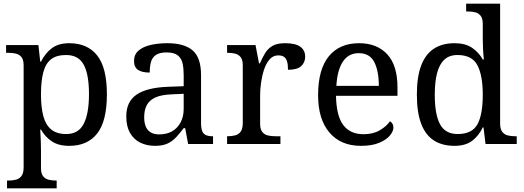

<svg xmlns="http://www.w3.org/2000/svg" viewBox="-20 -780 2837 1040"><path d="M18 240V198H26Q49 198 67.5 193Q86 188 97 172.5Q108 157 108 126V-426Q108 -456 96.5 -470.5Q85 -485 66.5 -489.5Q48 -494 26 -494H13V-536H188L198 -446H202Q225 -492 261 -519Q297 -546 355 -546Q454 -546 506.5 -479.5Q559 -413 559 -269Q559 -124 506.5 -57Q454 10 355 10Q297 10 260.5 -14.5Q224 -39 202 -78H198Q200 -49 201 -16.5Q202 16 202 35V131Q202 160 213.5 174.5Q225 189 243.5 193.5Q262 198 284 198H287V240ZM339 -54Q405 -54 433.5 -109.5Q462 -165 462 -270Q462 -377 433.5 -429.5Q405 -482 338 -482Q286 -482 256.5 -459Q227 -436 214.5 -388.5Q202 -341 202 -269Q202 -200 214.5 -152Q227 -104 257 -79Q287 -54 339 -54Z M819 10Q775 10 739.5 -7.5Q704 -25 684 -60.5Q664 -96 664 -150Q664 -230 720.5 -268Q777 -306 892 -310L975 -313V-373Q975 -409 969 -436.5Q963 -464 943 -480Q923 -496 882 -496Q844 -496 824 -482Q804 -468 797.5 -443.5Q791 -419 791 -387Q749 -387 727.5 -401.5Q706 -416 706 -450Q706 -485 730.5 -506Q755 -527 796 -536.5Q837 -546 886 -546Q978 -546 1023.5 -507Q1069 -468 1069 -373V-114Q1069 -86 1075 -70.5Q1081 -55 1095 -48.5Q1109 -42 1131 -42H1134V0H999L983 -86H975Q954 -58 934 -36.5Q914 -15 887.5 -2.5Q861 10 819 10ZM842 -52Q883 -52 912.5 -69Q942 -86 958.5 -117.5Q975 -149 975 -191V-272L911 -269Q854 -267 821.5 -252Q789 -237 775 -210.5Q761 -184 761 -145Q761 -114 770 -93.5Q779 -73 797 -62.5Q815 -52 842 -52Z M1210 0V-42H1213Q1236 -42 1254.5 -47Q1273 -52 1284 -67.5Q1295 -83 1295 -114V-426Q1295 -456 1283.5 -470.5Q1272 -485 1253.5 -489.5Q1235 -494 1213 -494H1210V-536H1364L1383 -437H1388Q1401 -467 1416 -492Q1431 -517 1456 -531.5Q1481 -546 1525 -546Q1580 -546 1606.5 -527Q1633 -508 1633 -473Q1633 -442 1611.5 -422Q1590 -402 1540 -402Q1540 -430 1535 -447Q1530 -464 1518.5 -472Q1507 -480 1487 -480Q1459 -480 1440 -458Q1421 -436 1410 -402Q1399 -368 1394 -331.5Q1389 -295 1389 -266V-109Q1389 -80 1400.5 -65.5Q1412 -51 1430.5 -46.5Q1449 -42 1471 -42H1499V0Z M1935 10Q1826 10 1764.5 -62Q1703 -134 1703 -264Q1703 -404 1761 -475Q1819 -546 1925 -546Q2022 -546 2077.5 -486Q2133 -426 2133 -307V-261H1800Q1802 -152 1839.5 -102.5Q1877 -53 1949 -53Q2001 -53 2037.5 -74.5Q2074 -96 2092 -123Q2099 -120 2105 -111Q2111 -102 2111 -89Q2111 -69 2092 -46Q2073 -23 2034 -6.5Q1995 10 1935 10ZM2032 -315Q2032 -395 2007.5 -443.5Q1983 -492 1923 -492Q1868 -492 1837.5 -446.5Q1807 -401 1802 -315Z M2442 10Q2376 10 2330.5 -19Q2285 -48 2261.5 -109.5Q2238 -171 2238 -267Q2238 -364 2261.5 -425.5Q2285 -487 2330.5 -516.5Q2376 -546 2442 -546Q2500 -546 2536.5 -521.5Q2573 -497 2595 -458H2601Q2598 -483 2596.5 -513.5Q2595 -544 2595 -568V-650Q2595 -680 2583.5 -694.5Q2572 -709 2553.5 -713.5Q2535 -718 2513 -718H2505V-760H2689V-110Q2689 -81 2700.5 -66Q2712 -51 2730.5 -46.5Q2749 -42 2771 -42H2779V0H2610L2599 -90H2595Q2573 -44 2537 -17Q2501 10 2442 10ZM2459 -54Q2537 -54 2566 -106.5Q2595 -159 2595 -267Q2595 -371 2566 -426.5Q2537 -482 2458 -482Q2414 -482 2387 -457Q2360 -432 2347.5 -384Q2335 -336 2335 -266Q2335 -160 2363.5 -107Q2392 -54 2459 -54Z"/></svg>

Font: Noto Serif Sinhala
Style: Regular
Weight: 400
Designer: Jelle Bosma - Monotype Design Team
Foundry: Monotype Imaging Inc.
Version: Version 2.006